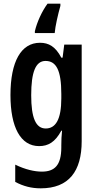

<svg xmlns="http://www.w3.org/2000/svg" viewBox="-20 -786 526 1046"><path d="M309 -754V-766H239C208 -724 181 -664 170 -616V-606H278C281 -643 296 -708 309 -754ZM198 -553C95 -553 37 -451 37 -268C37 -93 92 10 193 10C242 10 280 -11 314 -74H318C315 -48 314 -19 314 7V17C314 115 277 149 208 149C169 149 118 138 63 111V205C108 229 152 240 202 240C355 240 425 147 425 -17V-543H330L321 -472H314C282 -533 245 -553 198 -553ZM228 -454C286 -454 314 -404 314 -274V-250C314 -135 283 -86 229 -86C175 -86 150 -144 150 -267C150 -393 174 -454 228 -454Z"/></svg>

Font: Noto Sans Sinhala UI ExtraCondensed SemiBold
Style: Regular
Weight: 600
Width: 2
Designer: Jelle Bosma - Monotype Design Team
Foundry: Monotype Imaging Inc.
Version: Version 2.006